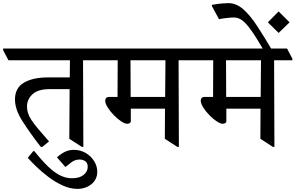

<svg xmlns="http://www.w3.org/2000/svg" viewBox="-48 -931 1893 1230"><path d="M223 10H213Q142 -82 95 -156Q48 -230 48 -294Q48 -368 105.5 -401.5Q163 -435 258 -435H399L400 -545H6L-28 -610V-620H567L601 -555V-545H484L486 10H476L396 -42L398 -360H269Q196 -360 160.5 -327.5Q125 -295 125 -248Q125 -226 131.5 -206Q138 -186 153.5 -162Q169 -138 196.5 -105.5Q224 -73 266 -25Z M371 139 317 77Q341 55 367 42Q393 29 426 29Q467 29 501 49Q535 69 555 101Q575 133 575 169Q575 219 537.5 249Q500 279 448 279Q401 279 353 257Q305 235 261.5 202Q218 169 183.5 135.5Q149 102 130 80L165 37H172Q223 101 263.5 139Q304 177 340 194Q376 211 413 211Q461 211 487.5 189.5Q514 168 514 138Q514 113 498.5 102Q483 91 462 91Q433 91 410.5 108Q388 125 371 139Z M767 -138Q752 -138 728.5 -153.5Q705 -169 681.5 -193Q658 -217 642 -242.5Q626 -268 626 -287Q626 -296 632 -303Q638 -310 651 -310H705L706 -545H579L545 -610V-620H1179L1213 -555V-545H1096L1098 10H1088L1008 -42L1009 -235H790V-163Q792 -150 785 -144Q778 -138 767 -138ZM1012 -545H788L789 -310H1010Z M1379 -138Q1364 -138 1340.5 -153.5Q1317 -169 1293.5 -193Q1270 -217 1254 -242.5Q1238 -268 1238 -287Q1238 -296 1244 -303Q1250 -310 1263 -310H1317L1318 -545H1191L1157 -610V-620H1791L1825 -555V-545H1708L1710 10H1700L1620 -42L1621 -235H1402V-163Q1404 -150 1397 -144Q1390 -138 1379 -138ZM1624 -545H1400L1401 -310H1622Z M1309 -893 1310 -900Q1349 -907 1377 -909Q1405 -911 1414 -911Q1465 -911 1509 -873Q1553 -835 1598 -766.5Q1643 -698 1696 -608H1642Q1594 -691 1561.5 -736.5Q1529 -782 1504 -800.5Q1479 -819 1451 -819Q1435 -819 1406.5 -816Q1378 -813 1355 -808ZM1737 -858 1807 -788 1737 -720 1668 -788Z"/></svg>

Font: Tiro Devanagari Marathi
Style: Regular
Weight: 400
Designer: Devanagari: John Hudson & Fiona Ross. Latin: John Hudson.
Foundry: Tiro Typeworks Ltd.
Version: Version 1.52